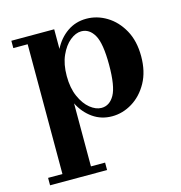

<svg xmlns="http://www.w3.org/2000/svg" viewBox="-107 -565 859 911"><g transform="rotate(-15 323.0 -109.5)"><path d="M27.5 213.5H98V-424H27.5V-460H238V-363.5Q262 -411.5 303.2 -440.2Q344.5 -469 397.5 -469Q450 -469 497 -440.5Q544 -412 573.8 -358.5Q603.5 -305 603.5 -230Q603.5 -155 573.8 -101.2Q544 -47.5 497 -18.8Q450 10 397.5 10Q344.5 10 303.2 -19Q262 -48 238 -96V213.5H307.5V250H27.5ZM238 -230Q238 -171 256.8 -128.8Q275.5 -86.5 303.5 -64Q331.5 -41.5 359 -41.5Q399 -41.5 422.5 -83.2Q446 -125 446 -230Q446 -335 422.5 -376.2Q399 -417.5 359 -417.5Q331.5 -417.5 303.5 -394.8Q275.5 -372 256.8 -330.2Q238 -288.5 238 -230Z"/></g></svg>

Font: Bodoni* 06pt
Style: Bold
Weight: 700
Version: Version 2.3